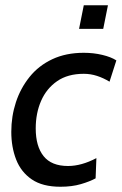

<svg xmlns="http://www.w3.org/2000/svg" viewBox="-20 -701 463 731"><path d="M210 10Q142 10 101 -18Q60 -46 41.5 -93.5Q23 -141 23 -199Q23 -258 40.5 -311.5Q58 -365 92.5 -408Q127 -451 179 -475.5Q231 -500 299 -500Q336 -500 369.5 -492Q403 -484 423 -471L397 -390Q374 -404 349.5 -412Q325 -420 299 -420Q238 -420 197.5 -392Q157 -364 136.5 -317Q116 -270 116 -212Q116 -144 146 -106.5Q176 -69 239 -69Q290 -69 347 -99L344 -22Q322 -10 288 0Q254 10 210 10ZM281 -591 299 -681H391L373 -591Z"/></svg>

Font: Cabin VF Beta
Style: Italic
Weight: 400
Italic angle: -7°
Designer: Pablo Impallari
Foundry: Pablo Impallari. http://www.impallari.com Igino Marini. http://www.ikern.com
Version: Version 2.300